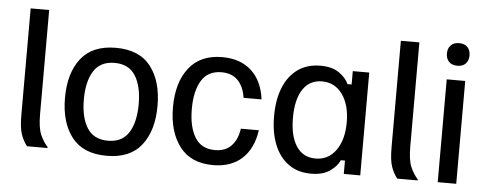

<svg xmlns="http://www.w3.org/2000/svg" viewBox="-48 -799 2362 930"><g transform="rotate(5 1133.5 -334.0)"><path d="M207.5 0H108.3Q90 -22.5 78.8 -54.2Q67.5 -85.8 67.5 -149.2V-666.7H157.5V-160.8Q157.5 -94.2 172.1 -60.8Q186.7 -27.5 207.5 -5Z M495.8 12.5Q381.7 12.5 326.2 -58.8Q270.8 -130 270.8 -250Q270.8 -370 326.2 -441.2Q381.7 -512.5 495.8 -512.5Q610 -512.5 665.4 -441.2Q720.8 -370 720.8 -250Q720.8 -130 665.4 -58.8Q610 12.5 495.8 12.5ZM495.8 -60.8Q565 -60.8 597.1 -111.7Q629.2 -162.5 629.2 -250Q629.2 -337.5 597.1 -388.3Q565 -439.2 495.8 -439.2Q426.7 -439.2 394.6 -388.3Q362.5 -337.5 362.5 -250Q362.5 -162.5 394.6 -111.7Q426.7 -60.8 495.8 -60.8Z M1013.3 12.5Q905 12.5 850.4 -59.6Q795.8 -131.7 795.8 -250Q795.8 -370 851.2 -441.2Q906.7 -512.5 1013.3 -512.5Q1100.8 -512.5 1154.6 -463.8Q1208.3 -415 1220 -325H1132.5Q1125 -378.3 1095.8 -408.8Q1066.7 -439.2 1015.8 -439.2Q950 -439.2 918.8 -388.3Q887.5 -337.5 887.5 -250Q887.5 -162.5 918.8 -111.7Q950 -60.8 1015.8 -60.8Q1066.7 -60.8 1095.8 -91.2Q1125 -121.7 1132.5 -175H1220Q1206.7 -84.2 1153.3 -35.8Q1100 12.5 1013.3 12.5Z M1489.2 12.5Q1425 12.5 1380 -20Q1335 -52.5 1311.2 -111.2Q1287.5 -170 1287.5 -250Q1287.5 -330 1311.2 -388.8Q1335 -447.5 1380.4 -480Q1425.8 -512.5 1490.8 -512.5Q1547.5 -512.5 1581.2 -488.8Q1615 -465 1628.3 -435H1648.3V-500H1728.3V0H1648.3V-65H1628.3Q1615 -35 1580.8 -11.2Q1546.7 12.5 1489.2 12.5ZM1505 -62.5Q1567.5 -62.5 1604.2 -114.2Q1640.8 -165.8 1640.8 -250Q1640.8 -334.2 1604.2 -385.8Q1567.5 -437.5 1505 -437.5Q1444.2 -437.5 1411.7 -388.3Q1379.2 -339.2 1379.2 -250Q1379.2 -160.8 1411.7 -111.7Q1444.2 -62.5 1505 -62.5Z M2007.5 0H1908.3Q1890 -22.5 1878.8 -54.2Q1867.5 -85.8 1867.5 -149.2V-666.7H1957.5V-160.8Q1957.5 -94.2 1972.1 -60.8Q1986.7 -27.5 2007.5 -5Z M2195 0H2105V-500H2195ZM2150 -570Q2124.2 -570 2109.6 -585Q2095 -600 2095 -625Q2095 -650 2109.6 -665Q2124.2 -680 2150 -680Q2176.7 -680 2190.8 -665Q2205 -650 2205 -625Q2205 -600 2190.8 -585Q2176.7 -570 2150 -570Z"/></g></svg>

Font: Familjen Grotesk Variable
Style: Regular
Weight: 400
Designer: Anders Wikstroem, Jonas Baeckman, Matilda Gysing, Kristian Moeller
Foundry: Familjen STHLM AB
Version: Version 2.000